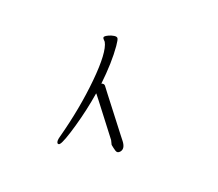

<svg xmlns="http://www.w3.org/2000/svg" viewBox="-112 -786 1223 1079"><g transform="rotate(-30 500.0 -246.5)"><path d="M440 12Q430 56 400 56Q380 56 378 37.5Q376 19 376 3V-1L387 -26L437 -252L445 -290Q446 -293 445 -295Q355 -241 254.5 -196Q154 -151 128 -151Q121 -151 119 -154.5Q117 -158 117 -161Q120 -174 147 -186Q325 -269 468 -367.5Q611 -466 632 -522L634 -538Q636 -549 644 -549Q652 -549 667 -542Q682 -535 694 -524.5Q706 -514 704.5 -505Q703 -496 676 -469Q608 -401 498 -328Q512 -320 510 -308L500 -264L448 -26Z"/></g></svg>

Font: LXGW Bright GB
Style: Italic
Weight: 400
Italic angle: -12°
Designer: Christian Thalmann (Catharsis Fonts)
Foundry: LXGW / Christian Thalmann (Catharsis Fonts) / Fontworks Inc.
Version: Version 5.510